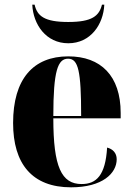

<svg xmlns="http://www.w3.org/2000/svg" viewBox="-20 -791 569 821"><path d="M272 -606C367 -606 422 -686 426 -771H416C404 -723 374 -697 272 -697C169 -697 139 -723 128 -771H118C122 -686 177 -606 272 -606ZM284 10C418 10 479 -50 479 -110C479 -137 462 -154 438 -160C431 -41 392 -4 329 -4C243 -4 208 -77 208 -285H496V-308C496 -467 411 -550 272 -550C122 -550 36 -453 36 -265C36 -91 117 10 284 10ZM327 -295H208C208 -488 227 -540 271 -540C315 -540 327 -488 327 -295Z"/></svg>

Font: Noto Serif Display Condensed Black
Style: Regular
Weight: 900
Width: 3
Designer: Monotype Design Team
Foundry: Monotype Imaging Inc.
Version: Version 2.009